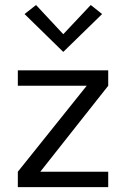

<svg xmlns="http://www.w3.org/2000/svg" viewBox="-20 -766 514 786"><path d="M423 0H53V-63L335 -415H53V-478H423V-415L145 -63H423ZM239 -553.5 80.5 -708.5 127.5 -745.5 239 -626 351.5 -745.5 398 -708.5Z"/></svg>

Font: Betina Sans
Style: Regular
Weight: 400
Designer: Jonathan Pinhorn (font) & Cristiano Sobral (main changes)
Version: Version 2.001;April 28, 2021;FontCreator 13.0.0.2655 32-bit;